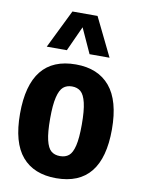

<svg xmlns="http://www.w3.org/2000/svg" viewBox="-90 -869 692 941"><g transform="rotate(10 255.5 -399.0)"><path d="M27 -270.5Q27 -555.5 255.5 -555.5Q366 -555.5 425 -485.2Q484 -415 484 -272Q484 10.5 255.5 10.5Q144.5 10.5 85.8 -58.2Q27 -127 27 -270.5ZM334.5 -270Q334.5 -339.5 325.2 -378Q316 -416.5 299 -431.2Q282 -446 255.5 -446Q229 -446 212 -431.5Q195 -417 185.8 -379Q176.5 -341 176.5 -272.5Q176.5 -203.5 185.5 -165.8Q194.5 -128 211.5 -113.8Q228.5 -99.5 255.5 -99.5Q282.5 -99.5 299.5 -113.5Q316.5 -127.5 325.5 -164.8Q334.5 -202 334.5 -270ZM411.5 -616.5H312L255.5 -740.5L199 -616.5H99L193 -808H318Z"/></g></svg>

Font: Encode Sans Condensed
Style: Bold
Weight: 700
Width: 3
Designer: Multiple Designers
Foundry: Impallari Type
Version: Version 2.000